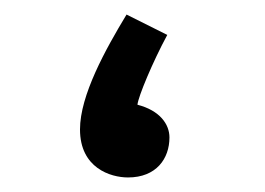

<svg xmlns="http://www.w3.org/2000/svg" viewBox="-20 -240 365 264"><path d="M156 4C195 4 213 -22 213 -51C213 -69 200 -88 169 -96C170 -107 190 -155 210 -192L154 -220C125 -172 90 -109 90 -62C90 -9 132 4 156 4Z"/></svg>

Font: Noto Sans Arabic UI Cn
Style: Regular
Weight: 400
Width: 3
Designer: Monotype Design Team, Nadine Chahine and Nizar Qandah
Foundry: Monotype Imaging Inc.
Version: Version 2.010